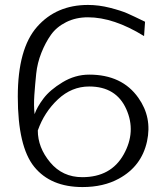

<svg xmlns="http://www.w3.org/2000/svg" viewBox="-20 -747 642 777"><path d="M133 -219Q133 -150 183 -90Q233 -30 313 -30Q429 -30 480.5 -122Q532 -214 491 -305.5Q450 -397 341 -397Q270 -397 214.5 -345Q159 -293 133 -219ZM567 -659 563 -601Q440 -677 336 -677Q287 -677 248 -657.5Q209 -638 186.5 -606.5Q164 -575 147.5 -533.5Q131 -492 126.5 -448.5Q122 -405 119 -362.5Q116 -320 120 -285Q130 -314 156 -348.5Q182 -383 233 -414Q284 -445 341 -445Q474 -445 540 -351Q596 -272 575 -175Q553 -74 461 -24Q399 10 314 10Q185 10 118.5 -72Q52 -154 52 -356Q52 -550 130 -638.5Q208 -727 336 -727Q380 -727 425 -715.5Q470 -704 495 -693Q520 -682 567 -659Z"/></svg>

Font: Afta sans
Style: Regular
Weight: 400
Designer: par.qink
Foundry: Oriol Esparraguera Font
Version: Version 1.000